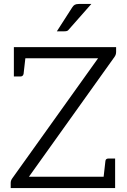

<svg xmlns="http://www.w3.org/2000/svg" viewBox="-20 -949 640 969"><path d="M126 -57H503L512 -136Q513 -149 528 -149H561V0H34V-26Q34 -38 42 -49L475 -655H108L99 -576Q96 -563 83 -563H50V-711H566V-687Q566 -673 558 -662ZM344 -911Q350 -921 357.5 -925Q365 -929 378 -929H441L329 -802Q324 -795 319 -793Q314 -791 305 -791H267Z"/></svg>

Font: Aleo Light
Style: Regular
Weight: 300
Designer: Alessio Laiso
Foundry: Alessio Laiso
Version: Version 2.000